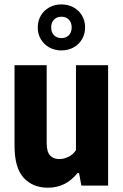

<svg xmlns="http://www.w3.org/2000/svg" viewBox="-20 -843 560 872"><path d="M46 -181.5V-547H192V-193.5Q192 -154 207.2 -137.2Q222.5 -120.5 249.5 -120.5Q269.5 -120.5 290.8 -130.8Q312 -141 325 -161V-547H471V0H349.5L339 -57H332Q279 9.5 198 9.5Q128.5 9.5 87.2 -35.8Q46 -81 46 -181.5ZM151.5 -718.5Q151.5 -748.5 165.5 -772.2Q179.5 -796 204 -809.5Q228.5 -823 259 -823Q289.5 -823 314 -809.5Q338.5 -796 352.5 -772.2Q366.5 -748.5 366.5 -718.5Q366.5 -688.5 352.5 -664.8Q338.5 -641 314 -627.5Q289.5 -614 259 -614Q228.5 -614 204 -627.5Q179.5 -641 165.5 -664.8Q151.5 -688.5 151.5 -718.5ZM305.5 -718.5Q305.5 -740.5 292.8 -753.8Q280 -767 259 -767Q238 -767 225.2 -753.8Q212.5 -740.5 212.5 -718.5Q212.5 -696 225.2 -683Q238 -670 259 -670Q280 -670 292.8 -683Q305.5 -696 305.5 -718.5Z"/></svg>

Font: Encode Sans Condensed
Style: Bold
Weight: 700
Width: 3
Designer: Multiple Designers
Foundry: Impallari Type
Version: Version 2.000